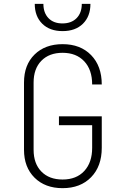

<svg xmlns="http://www.w3.org/2000/svg" viewBox="-20 -970 640 1000"><path d="M306 10Q215 10 160 -44.5Q105 -99 105 -190V-540Q105 -632 160 -686Q215 -740 306 -740Q399 -740 454.5 -683Q510 -626 510 -530H460Q460 -607 418.5 -651Q377 -695 306 -695Q236 -695 195.5 -653.5Q155 -612 155 -540V-190Q155 -118 195.5 -76.5Q236 -35 306 -35Q378 -35 419 -79.5Q460 -124 460 -200V-318H287V-364H510V-200Q510 -104 454.5 -47Q399 10 306 10ZM306 -808Q239 -808 200 -846.5Q161 -885 161 -950H206Q206 -903 232.5 -875.5Q259 -848 305 -848Q352 -848 379 -875.5Q406 -903 406 -950H451Q451 -885 412 -846.5Q373 -808 306 -808Z"/></svg>

Font: JetBrains Mono NL Thin
Style: Regular
Weight: 100
Monospace: yes
Designer: Philipp Nurullin, Konstantin Bulenkov
Foundry: JetBrains
Version: Version 2.305; ttfautohint (v1.8.4.7-5d5b)